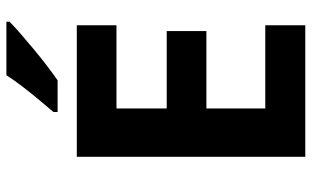

<svg xmlns="http://www.w3.org/2000/svg" viewBox="-207 -767 974 600"><g transform="rotate(-90 280.0 -467.0)"><path d="M501 0H90V-714H501V-590H241V-433H483V-309H241V-125H501ZM512 -924Q498 -910 475 -890Q452 -870 425.5 -848Q399 -826 373.5 -806.5Q348 -787 329 -774H230V-787Q246 -806 267.5 -831.5Q289 -857 310 -884.5Q331 -912 345 -934H512Z"/></g></svg>

Font: Noto Sans Bamum
Style: Bold
Weight: 700
Designer: Monotype Design Team
Foundry: Monotype Imaging Inc.
Version: Version 2.002; ttfautohint (v1.8.4.7-5d5b)